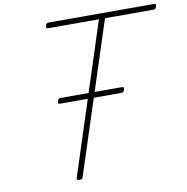

<svg xmlns="http://www.w3.org/2000/svg" viewBox="-104 -1098 1181 1212"><g transform="rotate(-10 487.0 -492.0)"><path d="M307 14Q287 14 292 -1L604 -963H279Q269 -963 267 -967.5Q265 -972 268 -982Q271 -991 275.5 -994.5Q280 -998 289 -998H962Q973 -998 974 -993.5Q975 -989 973 -981Q971 -971 966.5 -967Q962 -963 952 -963H643L330 -1Q328 7 323.5 10.5Q319 14 307 14ZM271 -481Q261 -481 259 -485.5Q257 -490 260 -500Q263 -509 267.5 -512.5Q272 -516 281 -516H671Q682 -516 683.5 -511.5Q685 -507 683 -499Q680 -489 675.5 -485Q671 -481 661 -481Z"/></g></svg>

Font: Playwrite RO Thin
Style: Regular
Weight: 250
Version: Version 1.002